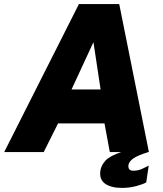

<svg xmlns="http://www.w3.org/2000/svg" viewBox="-42 -743 798 938"><path d="M-21.5 0 343.5 -723H540.5L685.5 0H494.5L468.5 -140H241.5L171.5 0ZM307.5 -306H449.5L414.5 -537ZM553.5 175Q500.5 175 471.2 154.2Q442 133.5 448.5 90Q452.5 65 473 42Q493.5 19 552.5 -1H685.5Q628 17 608.2 31.8Q588.5 46.5 585.5 63Q582.5 91 608.5 91Q630.5 91 647.8 83.8Q665 76.5 684.5 66L672.5 148Q656 157.5 623.2 166.2Q590.5 175 553.5 175Z"/></svg>

Font: Public Sans Black
Style: Italic
Weight: 900
Italic angle: -8°
Designer: The Public Sans project authors (U.S. Web Design System). Libre Franklin designed by Pablo Impallari and Rodrigo Fuenzal
Version: Version 1.007; ttfautohint (v1.8.1) -l 8 -r 50 -G 200 -x 14 